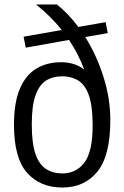

<svg xmlns="http://www.w3.org/2000/svg" viewBox="-20 -828 556 858"><path d="M258.5 10Q159.5 10 101 -55.8Q42.5 -121.5 42.5 -270.5Q42.5 -370 68.8 -431.5Q95 -493 142.5 -521.5Q190 -550 253.5 -550Q281 -550 307.2 -542.5Q333.5 -535 356.5 -517Q344 -551 327 -584Q310 -617 288.5 -649.5L95 -615L85.5 -664L256 -694Q232 -724 203.2 -752.8Q174.5 -781.5 141 -808H234Q285 -768 330 -707.5L452 -729L461.5 -680L361 -662.5Q411.5 -582 442.2 -485Q473 -388 473 -291.5Q473 -132 415.2 -61Q357.5 10 258.5 10ZM258.5 -53Q320 -53 357 -101.2Q394 -149.5 394 -268.5Q394 -353 377.5 -400.8Q361 -448.5 330.2 -467.8Q299.5 -487 258 -487Q216 -487 185.5 -467.8Q155 -448.5 138.5 -401.5Q122 -354.5 122 -271.5Q122 -187.5 138.5 -140Q155 -92.5 185.8 -72.8Q216.5 -53 258.5 -53Z"/></svg>

Font: Encode Sans SemiCondensed SemiCondensed
Style: Regular
Weight: 400
Width: 4
Designer: Multiple Designers
Foundry: Impallari Type
Version: Version 3.000; ttfautohint (v1.8.3) -l 8 -r 50 -G 200 -x 14 